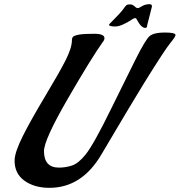

<svg xmlns="http://www.w3.org/2000/svg" viewBox="-20 -876 862 921"><path d="M217 25Q145 25 97.5 -9Q50 -43 50 -105Q50 -145 89.5 -223.5Q129 -302 197.5 -416Q266 -530 295.5 -588.5Q325 -647 325 -684Q325 -694 331 -700Q337 -706 360 -710Q383 -714 432 -714Q481 -714 481 -693Q481 -684 474 -676Q419 -599 305 -402Q191 -205 191 -151Q191 -72 263 -72Q295 -72 325.5 -82Q356 -92 390 -134Q429 -182 513 -354Q577 -484 627.5 -585.5Q678 -687 698.5 -703.5Q719 -720 770.5 -720Q822 -720 822 -708Q822 -700 796.5 -669Q771 -638 674 -482Q630 -410 597 -355Q564 -300 519.5 -224.5Q475 -149 467 -136Q373 25 217 25ZM709 -845 686 -755Q686 -742 677 -742Q657 -742 636 -783Q633 -789 628 -789Q623 -789 617 -785Q563 -749 533 -749Q503 -749 503 -757Q503 -760 514 -770Q560 -816 571 -832Q582 -848 587 -851.5Q592 -855 604.5 -855Q617 -855 631 -841Q636 -837 641 -837Q646 -837 661.5 -846.5Q677 -856 699 -856Q709 -855 709 -845Z"/></svg>

Font: Condiment
Style: Regular
Weight: 400
Designer: Angel Koziupa, Alejandro Paul
Foundry: Angel Koziupa, Alejandro Paul
Version: Version 1.001